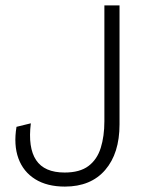

<svg xmlns="http://www.w3.org/2000/svg" viewBox="-20 -680 560 710"><path d="M422 -660V-220Q422 -113 369 -51.5Q316 10 220 10Q154 10 110 -17.5Q66 -45 48 -94.5Q30 -144 41 -211L94 -224Q83 -134 113.5 -88Q144 -42 219 -42Q275 -42 307 -66Q339 -90 352.5 -133Q366 -176 366 -232V-660Z"/></svg>

Font: Kantumruy Pro Light
Style: Regular
Weight: 300
Version: Version 1.002